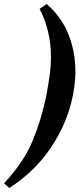

<svg xmlns="http://www.w3.org/2000/svg" viewBox="-51 -795 393 950"><path d="M-31 112Q65 9 108.5 -94Q152 -197 178 -320Q189 -381 195 -425Q201 -469 201 -515Q201 -643 145 -751L180 -775Q253 -712 287.5 -625.5Q322 -539 322 -442Q322 -385 309 -320Q283 -189 203.5 -68.5Q124 52 -5 135Z"/></svg>

Font: Taviraj ExtraBold
Style: Italic
Weight: 800
Italic angle: -12°
Designer: Katatrad Team
Foundry: CadsonDemak
Version: Version 1.001